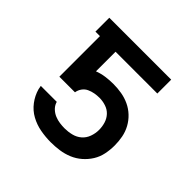

<svg xmlns="http://www.w3.org/2000/svg" viewBox="-142 -648 783 783"><g transform="rotate(45 250.0 -256.0)"><path d="M252 8Q222 8 192 2.5Q162 -3 135.5 -17.5Q109 -32 90.5 -56.5Q72 -81 64 -110L61 -126H153L155 -120Q160 -107 171 -97Q182 -87 195.5 -81.5Q209 -76 223.5 -74Q238 -72 252 -72Q272 -72 292 -77Q312 -82 327 -95Q342 -108 349 -127.5Q356 -147 356 -167Q356 -186 350.5 -204Q345 -222 332.5 -235.5Q320 -249 301.5 -255Q283 -261 265 -261Q251 -261 237 -258.5Q223 -256 210 -250Q197 -244 188.5 -232Q180 -220 178 -206H88V-440H62V-520H419V-440H178V-327Q199 -335 221 -338Q243 -341 265 -341Q289 -341 312.5 -337Q336 -333 357.5 -323Q379 -313 396.5 -296.5Q414 -280 425.5 -259Q437 -238 441.5 -214.5Q446 -191 446 -167Q446 -142 441 -117.5Q436 -93 423 -72Q410 -51 391 -34.5Q372 -18 349 -8.5Q326 1 301.5 4.5Q277 8 252 8Z"/></g></svg>

Font: Iosevka SS04 Medium
Style: Regular
Weight: 500
Monospace: yes
Designer: Belleve Invis
Foundry: Belleve Invis
Version: Version 19.0.0; ttfautohint (v1.8.4)